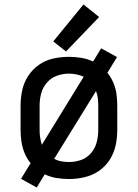

<svg xmlns="http://www.w3.org/2000/svg" viewBox="-20 -792 616 858"><path d="M144 46 180 -13Q205 -1 232.5 3.5Q260 8 288 8Q323 8 357.5 0Q392 -8 421 -27.5Q450 -47 469.5 -77Q489 -107 496.5 -141Q504 -175 504 -210V-320Q504 -346 500.5 -372Q497 -398 486.5 -422.5Q476 -447 460 -467L503 -537L432 -576L396 -517Q371 -529 343.5 -533.5Q316 -538 288 -538Q253 -538 218.5 -530.5Q184 -523 155 -503Q126 -483 106.5 -453.5Q87 -424 79.5 -389.5Q72 -355 72 -320V-210Q72 -184 76 -158Q80 -132 90 -107.5Q100 -83 117 -63L74 7ZM288 -68Q271 -68 254 -71Q237 -74 222 -82L409 -385Q415 -370 417 -353.5Q419 -337 419 -320V-210Q419 -183 412 -156Q405 -129 386.5 -107.5Q368 -86 342 -77Q316 -68 288 -68ZM167 -145Q162 -161 159.5 -177.5Q157 -194 157 -210V-320Q157 -348 164 -374.5Q171 -401 189.5 -422.5Q208 -444 234.5 -453.5Q261 -463 288 -463Q305 -463 322 -459.5Q339 -456 354 -449ZM275 -562 423 -716 353 -772 218 -607Z"/></svg>

Font: Iosevka Sparkle
Style: Regular
Weight: 400
Designer: Belleve Invis
Foundry: Belleve Invis
Version: Version 4.5.0; ttfautohint (v1.8.3)